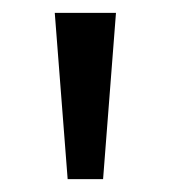

<svg xmlns="http://www.w3.org/2000/svg" viewBox="-20 -734 265 298"><path d="M160 -714 140 -456H85L65 -714Z"/></svg>

Font: Noto Sans Hanifi Rohingya
Style: Regular
Weight: 400
Designer: Monotype Design Team and DaltonMaag
Foundry: Google LLC
Version: Version 2.101